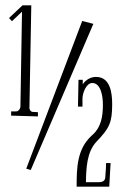

<svg xmlns="http://www.w3.org/2000/svg" viewBox="-20 -714 465 724"><path d="M290 -635 79 -78 96 -73 332 -624ZM104 -292C96 -292 90 -301 91 -309L98 -694H65L14 -646L25 -634L63 -670L57 -311C56 -302 49 -294 41 -294H22V-278L123 -275V-291ZM403 -321C403 -361 397 -424 342 -424C322 -424 303 -413 292 -396V-413H276L274 -312H291V-344C292 -364 305 -401 328 -401C361 -401 368 -349 368 -320C368 -275 362 -233 325 -202C270 -151 269 -80 269 -10H392L397 -99H380C380 -84 379 -73 378 -61C378 -56 377 -51 377 -45C376 -32 366 -27 354 -27H304C305 -79 307 -141 344 -180C392 -230 403 -251 403 -321Z"/></svg>

Font: Bigelow Rules
Style: Regular
Weight: 400
Designer: Astigmatic (AOETI)
Foundry: Astigmatic (AOETI)
Version: Version 1.000